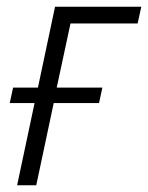

<svg xmlns="http://www.w3.org/2000/svg" viewBox="-20 -552 441 572"><path d="M31 0 83 -245H9L19 -291H93L144 -532H401L390 -482H190L149 -291H285L275 -245H140L88 0Z"/></svg>

Font: Noto Sans Display Light
Style: Italic
Weight: 300
Italic angle: -12°
Designer: Monotype Design Team
Foundry: Monotype Imaging Inc.
Version: Version 2.003